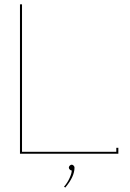

<svg xmlns="http://www.w3.org/2000/svg" viewBox="-20 -699 593 873"><path d="M293 63Q293 58.6 297.1 54.2Q301.3 49.8 306.2 49.8Q310.5 49.8 314.7 54Q318.8 58.1 318.8 63Q318.8 104 276.9 153.8L271 149.9Q286.6 132.3 296.4 110.6Q306.2 88.9 306.2 76.2Q301.8 76.2 297.4 72Q293 67.9 293 63ZM80.1 -8.8H508.8V-26.9H518.1V0H70.8V-679.2H80.1Z"/></svg>

Font: Rawengulk
Style: Ultralight
Weight: 200
Version: Version 0.92